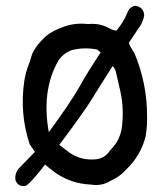

<svg xmlns="http://www.w3.org/2000/svg" viewBox="-20 -625 540 647"><path d="M418.9 -597.7Q426.8 -604.5 436.5 -605.5Q464.8 -600.6 465.8 -573.2Q461.9 -547.9 445.3 -527.3L414.1 -480.5Q418.9 -466.8 433.6 -444.3Q475.6 -343.8 475.6 -234.4Q476.6 -200.2 470.7 -165Q454.1 -100.6 406.2 -54.7Q383.8 -29.3 352.5 -15.6Q322.3 2.9 287.1 -2.9Q213.9 -5.9 157.2 -49.8Q144.5 -59.6 131.8 -70.3Q84 -8.8 67.4 1Q41 5.9 32.2 -17.6Q28.3 -42 46.9 -61Q65.4 -80.1 97.7 -113.3L80.1 -138.7Q44.9 -244.1 62.5 -356.4Q67.4 -382.8 74.2 -400.4Q81.1 -418 85 -432.6Q88.9 -447.3 100.6 -464.8Q112.3 -482.4 133.8 -502Q155.3 -521.5 198.2 -536.1Q236.3 -548.8 276.4 -543.9Q313.5 -547.9 345.7 -531.2Q358.4 -523.4 372.1 -521.5Q395.5 -548.8 409.2 -582Q412.1 -590.8 418.9 -597.7ZM307.6 -458Q264.6 -466.8 221.7 -456.1Q194.3 -446.3 176.8 -420.9Q119.1 -320.3 144.5 -179.7Q219.7 -282.2 248.5 -334Q277.3 -385.7 319.3 -448.2ZM382.8 -329.1Q379.9 -342.8 377 -354.5Q374 -366.2 371.1 -380.4Q368.2 -394.5 359.4 -402.3Q316.4 -335 290.5 -292.5Q264.6 -250 179.7 -136.7L207 -116.2Q247.1 -84 299.8 -87.9Q333 -89.8 351.6 -119.1Q387.7 -154.3 391.6 -204.1Q398.4 -267.6 382.8 -329.1Z"/></svg>

Font: JasonHandwriting1
Style: Regular
Weight: 400
Version: Version 1.48.20